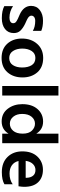

<svg xmlns="http://www.w3.org/2000/svg" viewBox="810 -1557 755 2415"><g transform="rotate(90 1187.5 -349.5)"><path d="M396 -146Q396 -75 345 -35Q294 5 209 5Q115 5 57 -26V-136Q124 -91 202 -91Q235 -91 253.5 -103.5Q272 -116 272 -138Q272 -151 266 -161.5Q260 -172 243 -182Q226 -192 216.5 -196.5Q207 -201 179 -213Q176 -214 174.5 -215Q173 -216 170 -217Q167 -218 165 -219Q54 -269 54 -363Q54 -433 107 -473Q160 -513 240 -513Q317 -513 368 -491V-385Q318 -415 243 -415Q212 -415 194.5 -401.5Q177 -388 177 -367Q177 -359 179.5 -352Q182 -345 188.5 -338.5Q195 -332 201 -327Q207 -322 218 -316.5Q229 -311 237 -307Q245 -303 259 -297Q273 -291 281 -287Q334 -261 365 -229Q396 -197 396 -146Z M954 -255Q954 -140 889.5 -66Q825 8 709 8Q594 8 529.5 -64Q465 -136 465 -248Q465 -364 532 -439.5Q599 -515 709 -515Q826 -515 890 -441.5Q954 -368 954 -255ZM591 -252Q591 -182 622 -135Q653 -88 710 -88Q769 -88 799 -134Q829 -180 829 -251Q829 -324 800 -370.5Q771 -417 709 -417Q652 -417 621.5 -370Q591 -323 591 -252Z M1182 0H1062V-707H1182Z M1413 -251Q1413 -182 1448 -139Q1483 -96 1535 -96Q1589 -96 1625 -137.5Q1661 -179 1661 -258Q1661 -335 1623 -373.5Q1585 -412 1536 -412Q1484 -412 1448.5 -369.5Q1413 -327 1413 -251ZM1781 0H1661V-79Q1609 7 1507 7Q1407 7 1348.5 -69Q1290 -145 1290 -253Q1290 -373 1351.5 -443.5Q1413 -514 1509 -514Q1608 -514 1661 -429V-707H1781Z M2298 -28Q2245 5 2145 5Q2024 5 1954 -67Q1884 -139 1884 -253Q1884 -374 1950 -443Q2016 -512 2115 -512Q2214 -512 2272 -452Q2330 -392 2330 -277Q2330 -249 2323 -205H2005Q2018 -150 2059.5 -121Q2101 -92 2163 -92Q2243 -92 2298 -132ZM2118 -418Q2075 -418 2043.5 -386.5Q2012 -355 2003 -295H2216V-310Q2214 -359 2189.5 -388.5Q2165 -418 2118 -418Z"/></g></svg>

Font: Hind Vadodara SemiBold
Style: Regular
Weight: 600
Designer: Hitesh Malaviya
Foundry: Indian Type Foundry
Version: Version 1.001;PS 1.0;hotconv 1.0.86;makeotf.lib2.5.63406; tt